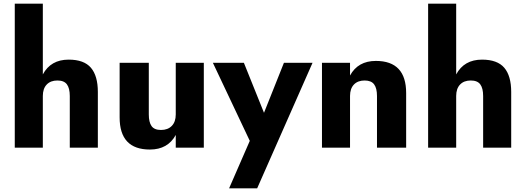

<svg xmlns="http://www.w3.org/2000/svg" viewBox="-20 -800 2847 1040"><path d="M358 -280Q358 -322 342.5 -343Q327 -364 291 -364Q254 -364 233 -342Q212 -320 212 -280V0H60V-780H212V-397Q255 -477 352 -477Q435 -477 472.5 -433Q510 -389 510 -302V0H358Z M786 -180Q786 -138 801 -117Q816 -96 852 -96Q889 -96 910.5 -118Q932 -140 932 -180V-460H1084V0H932V-69Q889 10 792 10Q628 10 628 -164V-460H786Z M1673 -460 1373 220H1221L1333 -37L1133 -460H1301L1410 -189L1518 -460Z M2022 -280Q2022 -322 2006.5 -343Q1991 -364 1955 -364Q1918 -364 1897 -342Q1876 -320 1876 -280V0H1724V-460H1876V-391Q1919 -470 2016 -470Q2180 -470 2180 -296V0H2022Z M2597 -280Q2597 -322 2581.5 -343Q2566 -364 2530 -364Q2493 -364 2472 -342Q2451 -320 2451 -280V0H2299V-780H2451V-397Q2494 -477 2591 -477Q2674 -477 2711.5 -433Q2749 -389 2749 -302V0H2597Z"/></svg>

Font: renner_700bold
Style: Bold
Weight: 700
Version: Version 003.000 ; ttfautohint (v0.97) -l 8 -r 50 -G 200 -x 1